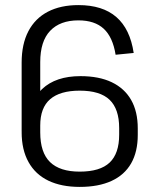

<svg xmlns="http://www.w3.org/2000/svg" viewBox="-20 -727 620 754"><path d="M65 -481Q65 -554 91.5 -604.5Q118 -655 168 -681Q218 -707 288 -707Q383 -707 437 -660Q491 -613 505 -519L434 -512Q423 -581 387.5 -614Q352 -647 288 -647Q216 -647 177 -606Q138 -565 138 -483V-208L65 -209ZM293 7Q221 7 170 -17.5Q119 -42 92 -90.5Q65 -139 65 -208L92 -233Q92 -327 145.5 -377.5Q199 -428 296 -428Q369 -428 419 -404Q469 -380 495 -334.5Q521 -289 521 -223V-197Q521 -131 495 -85.5Q469 -40 418 -16.5Q367 7 293 7ZM293 -53Q373 -53 410.5 -88.5Q448 -124 448 -198V-224Q448 -299 410.5 -335Q373 -371 293 -371Q216 -371 177 -337.5Q138 -304 138 -234V-207Q138 -128 176.5 -90.5Q215 -53 293 -53Z"/></svg>

Font: Pathway Extreme SemiCondensed Light
Style: Regular
Weight: 300
Width: 4
Version: Version 1.001;gftools[0.9.26]